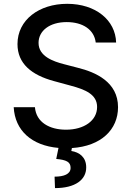

<svg xmlns="http://www.w3.org/2000/svg" viewBox="-20 -757 683 996"><path d="M476.6 -536.2H582.4C579.2 -652.7 476.2 -737.2 328.5 -737.2C182.5 -737.2 70.7 -653.8 70.7 -528.4C70.7 -427.2 143.1 -367.9 259.9 -336.3L345.9 -312.9C423.7 -292.3 483.7 -266.7 483.7 -202.1C483.7 -131 415.8 -84.2 322.4 -84.2C237.9 -84.2 167.6 -121.8 161.2 -201H51.1C57.5 -80.3 143.8 -1.8 283.4 10.3L271.7 67.5C323.9 72.4 346.6 82.7 346.2 114.3C345.9 146 312.1 159.4 263.1 159.4L265.3 218.8C370.4 218.8 427.6 175.4 427.2 111.2C427.2 57.5 391 32.7 350.1 26.3L353 11C505.3 1.1 592.3 -85.2 592.3 -201C592.3 -332 475.5 -382.8 383.2 -405.5L312.1 -424C255.3 -438.6 179.7 -465.2 180 -534.8C180 -596.6 236.5 -642.4 326 -642.4C409.4 -642.4 468.8 -603.3 476.6 -536.2Z"/></svg>

Font: Magic Ui Pro Medium
Style: Regular
Weight: 500
Designer: Stefan Endress, Andreas Faust
Version: Version 1.000;FEAKit 1.0